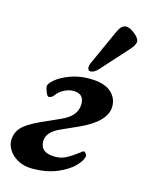

<svg xmlns="http://www.w3.org/2000/svg" viewBox="-126 -769 646 851"><g transform="rotate(15 197.0 -344.0)"><path d="M-16 -82Q-16 -117 5.5 -141.5Q27 -166 83 -192L172 -232Q212 -250 227.5 -271.5Q243 -293 243 -319Q243 -366 194 -366Q173 -366 151 -354.5Q129 -343 117 -325Q113 -319 106.5 -315.5Q100 -312 95 -312Q88 -312 81 -329Q74 -346 74 -356Q74 -368 98 -388Q122 -408 162 -422.5Q202 -437 248 -437Q315 -437 346.5 -410.5Q378 -384 378 -344Q378 -274 259 -220L179 -184Q122 -158 122 -116Q122 -63 190 -63Q217 -63 239.5 -74.5Q262 -86 295 -111Q297 -112 300.5 -115.5Q304 -119 308 -119Q312 -119 317 -113Q322 -107 322 -102Q322 -84 296 -56Q270 -28 221 -7Q172 14 106 14Q69 14 41.5 -0.5Q14 -15 -1 -37.5Q-16 -60 -16 -82ZM231 -485Q231 -495 235 -503L308 -665Q317 -685 326 -693.5Q335 -702 347 -702Q364 -702 387 -683Q410 -664 410 -650Q410 -634 387 -609L276 -486Q259 -469 245 -469Q231 -469 231 -485Z"/></g></svg>

Font: EB Garamond ExtraBold
Style: Italic
Weight: 800
Italic angle: -17.2°
Designer: Georg Duffner and Octavio Pardo
Foundry: Georg Duffner
Version: Version 1.000